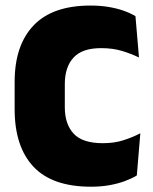

<svg xmlns="http://www.w3.org/2000/svg" viewBox="-20 -674 566 708"><path d="M315.5 14.5Q172.5 14.5 103.2 -59.5Q34 -133.5 34 -271V-372Q34 -507 103.8 -580.2Q173.5 -653.5 313.5 -653.5Q349.5 -653.5 379.8 -648.5Q410 -643.5 435 -634.8Q460 -626 479.5 -614.5L492.5 -462Q463.5 -476 429.8 -486.2Q396 -496.5 352.5 -496.5Q283 -496.5 251 -461.5Q219 -426.5 219 -364V-278.5Q219 -216.5 251.5 -181.2Q284 -146 359.5 -146Q401.5 -146 435 -156.8Q468.5 -167.5 497.5 -182.5L484.5 -27Q465.5 -15.5 439.8 -6Q414 3.5 383 9Q352 14.5 315.5 14.5Z"/></svg>

Font: Anek Gujarati ExtraBold
Style: Regular
Weight: 800
Version: Version 1.003